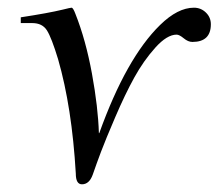

<svg xmlns="http://www.w3.org/2000/svg" viewBox="-20 -461 568 499"><path d="M237 -115H238Q308 -310 396 -396Q442 -441 484 -441Q502 -441 515 -428.5Q528 -416 528 -398Q528 -352 480 -352Q469 -352 457.5 -361.5Q446 -371 439 -371Q414 -371 383.5 -337Q353 -303 329 -259.5Q305 -216 279.5 -156.5Q254 -97 242.5 -66.5Q231 -36 221 -7Q212 18 193 18Q177 18 177 -10Q167 -182 131 -307Q114 -363 102 -382Q90 -401 64 -401H34V-416Q106 -427 143 -436Q163 -441 166 -441Q170 -441 176 -425Q203 -357 219 -269.5Q235 -182 237 -115Z"/></svg>

Font: STIX MathJax Alphabets
Style: Italic
Weight: 400
Italic angle: -16.33°
Designer: MicroPress Inc., with final additions and corrections provided by Coen Hoffman, Elsevier (retired)
Version: Version 1.1.1